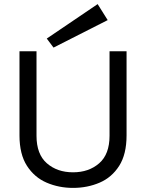

<svg xmlns="http://www.w3.org/2000/svg" viewBox="-20 -910 712 936"><path d="M336 6Q267 6 207.5 -19.5Q148 -45 111.5 -101.5Q75 -158 75 -250V-660H158V-248Q158 -158 208.5 -114Q259 -70 336 -70Q413 -70 463.5 -114Q514 -158 514 -248V-660H597V-250Q597 -158 561 -101.5Q525 -45 465.5 -19.5Q406 6 336 6ZM241 -678 208 -722 456 -890 505 -812Z"/></svg>

Font: Lil Grotesk Medium
Style: Regular
Weight: 500
Designer: Bastien Sozeau
Foundry: NBR — Bastien Sozeau
Version: Version 3.003; ttfautohint (v1.8.4.7-5d5b);gftools[0.9.33]